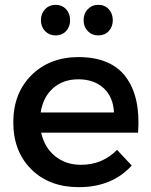

<svg xmlns="http://www.w3.org/2000/svg" viewBox="-20 -773 628 797"><path d="M304.2 -536.1Q440.9 -536.1 502.4 -453.4Q564 -370.6 553.2 -222.2H150.9Q164.6 -160.6 208.7 -124.8Q252.9 -88.9 315.9 -88.9Q405.3 -88.9 465.8 -150.9L526.9 -85.9Q445.3 3.9 307.1 3.9Q184.6 3.9 109.9 -70.3Q35.2 -144.5 35.2 -265.1Q35.2 -385.7 110.1 -460.4Q185.1 -535.2 304.2 -536.1ZM148.9 -306.2H453.1Q450.2 -370.1 410.4 -407Q370.6 -443.8 305.2 -443.8Q242.2 -443.8 200.4 -407Q158.7 -370.1 148.9 -306.2ZM149.9 -689Q149.9 -716.8 167.2 -734.9Q184.6 -752.9 210.9 -752.9Q237.3 -752.9 254.2 -734.9Q271 -716.8 271 -689Q271 -661.6 254.2 -643.8Q237.3 -626 210.9 -626Q184.6 -626 167.2 -643.8Q149.9 -661.6 149.9 -689ZM327.1 -689Q327.1 -716.8 344.5 -734.9Q361.8 -752.9 388.2 -752.9Q414.6 -752.9 431.4 -734.9Q448.2 -716.8 448.2 -689Q448.2 -661.6 431.4 -643.8Q414.6 -626 388.2 -626Q361.8 -626 344.5 -643.8Q327.1 -661.6 327.1 -689Z"/></svg>

Font: Trueno
Style: Rg
Weight: 400
Designer: Julieta Ulanovsky
Foundry: Julieta Ulanovsky
Version: Version 3.001b